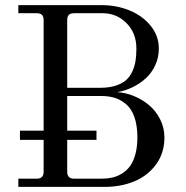

<svg xmlns="http://www.w3.org/2000/svg" viewBox="-20 -732 730 752"><path d="M51.8 -711.9H377.9Q437.5 -711.9 488.5 -690.7Q539.6 -669.4 570.8 -630.1Q602.1 -590.8 602.1 -542Q602.1 -506.8 588.1 -476.6Q574.2 -446.3 551 -425.3Q527.8 -404.3 499.3 -390.4Q470.7 -376.5 439 -371.1Q472.2 -369.1 504.9 -355.7Q537.6 -342.3 564.2 -319.8Q590.8 -297.4 607.4 -264.4Q624 -231.4 624 -193.8Q624 -132.8 591.3 -88.1Q558.6 -43.5 506.1 -21.7Q453.6 0 389.2 0H51.8V-32.2H124Q150.9 -32.2 150.9 -59.1V-184.1H58.1V-220.2H150.9V-652.8Q150.9 -667 144.5 -673.6Q138.2 -680.2 124 -680.2H51.8ZM243.2 -356V-220.2H357.9V-184.1H243.2V-59.1Q243.2 -32.2 270 -32.2H377.9Q399.9 -32.2 418.9 -36.4Q438 -40.5 456.8 -51.8Q475.6 -63 488.8 -80.6Q502 -98.1 510 -127.2Q518.1 -156.2 518.1 -193.8Q518.1 -240.7 506.3 -273.7Q494.6 -306.6 473.9 -324Q453.1 -341.3 429.7 -348.6Q406.2 -356 377.9 -356ZM243.2 -388.2H374Q408.2 -388.2 433.8 -396.7Q459.5 -405.3 474.6 -418.9Q489.7 -432.6 498.8 -453.1Q507.8 -473.6 511 -494.6Q514.2 -515.6 514.2 -542Q514.2 -602.1 475.8 -641.1Q437.5 -680.2 381.8 -680.2H270Q255.9 -680.2 249.5 -673.6Q243.2 -667 243.2 -652.8Z"/></svg>

Font: Flanker Steampunk
Style: Regular
Weight: 400
Designer: Alexey Kryukov, Leonardo Di Lena
Foundry: Alexey Kryukov, Leonardo Di Lena
Version: 1.210